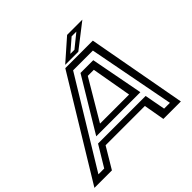

<svg xmlns="http://www.w3.org/2000/svg" viewBox="-254 -1063 1277 1277"><g transform="rotate(-45 385.0 -424.0)"><path d="M-54.5 0 371.5 -700H630.5L758.5 0H594L568 -148H198.5L110 0ZM28 -45H82.5L171 -191.5H618.5L646 -45H700.5L584 -653H398ZM196.5 -234 420.5 -606H540.5L611.5 -234ZM274 -276H547.5L498 -558H441ZM386.5 -716 536.5 -848H680L510 -716ZM462.5 -743.5H501L595.5 -820H551Z"/></g></svg>

Font: Tourney Expanded Medium
Style: Italic
Weight: 500
Width: 7
Italic angle: -12°
Designer: Tyler Finck
Foundry: Etcetera Type Co
Version: Version 1.010; ttfautohint (v1.8.3)